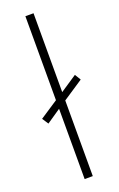

<svg xmlns="http://www.w3.org/2000/svg" viewBox="-149 -801 522 842"><g transform="rotate(-20 112.0 -380.0)"><path d="M91 0H129V-353L224 -416L207 -444L129 -392V-760H91V-368L6 -312L25 -283L91 -328Z"/></g></svg>

Font: Noto Sans Myanmar UI ExtraLight
Style: Regular
Weight: 200
Designer: Monotype Design Team
Foundry: Monotype Imaging Inc.
Version: Version 2.103